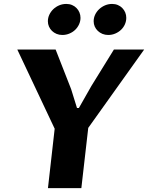

<svg xmlns="http://www.w3.org/2000/svg" viewBox="-20 -971 764 991"><path d="M435.5 -311 399.9 0H227.5L262.2 -306.6L69.3 -715.3H267.1L347.2 -510.7L377.4 -413.6H387.2L451.7 -527.3L567.9 -715.3H724.1ZM227.1 -861.3Q227.1 -878.9 234.6 -895Q242.2 -911.1 255.1 -923.6Q268.1 -936 285.4 -943.4Q302.7 -950.7 322.3 -950.7Q338.4 -950.7 351.8 -945.1Q365.2 -939.5 375 -929.4Q384.8 -919.4 390.1 -906.5Q395.5 -893.6 395.5 -878.9Q395.5 -861.8 388.2 -845.7Q380.9 -829.6 368.4 -817.4Q356 -805.2 338.6 -797.9Q321.3 -790.5 301.8 -790.5Q285.6 -790.5 272 -796.1Q258.3 -801.8 248.3 -811.5Q238.3 -821.3 232.7 -834Q227.1 -846.7 227.1 -861.3ZM463.4 -861.3Q463.4 -878.9 470.9 -895Q478.5 -911.1 491.7 -923.6Q504.9 -936 522.2 -943.4Q539.6 -950.7 558.6 -950.7Q574.7 -950.7 588.1 -945.1Q601.6 -939.5 611.3 -929.4Q621.1 -919.4 626.5 -906.5Q631.8 -893.6 631.8 -878.9Q631.8 -861.8 624.8 -845.7Q617.7 -829.6 605 -817.4Q592.3 -805.2 575.2 -797.9Q558.1 -790.5 538.6 -790.5Q522.5 -790.5 508.8 -796.1Q495.1 -801.8 484.9 -811.5Q474.6 -821.3 469 -834Q463.4 -846.7 463.4 -861.3Z"/></svg>

Font: Proza Libre
Style: Bold Italic
Weight: 700
Designer: Jasper de Waard
Foundry: Jasper de Waard
Version: Version 1.000; ttfautohint (v1.4.1.8-43bc)